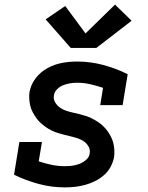

<svg xmlns="http://www.w3.org/2000/svg" viewBox="-20 -805 640 833"><path d="M262 8Q203 8 147.5 -7Q92 -22 41 -47L64 -189H162L148 -105Q175 -96 203.5 -90Q232 -84 261 -84Q277 -84 293 -86Q309 -88 324.5 -94Q340 -100 353.5 -111.5Q367 -123 369 -139Q372 -155 364.5 -168.5Q357 -182 345.5 -190.5Q334 -199 319.5 -204Q305 -209 290.5 -212.5Q276 -216 261.5 -219.5Q247 -223 232.5 -227.5Q218 -232 204.5 -238.5Q191 -245 179 -253.5Q167 -262 156.5 -271.5Q146 -281 137.5 -293Q129 -305 122 -318Q115 -331 111.5 -345.5Q108 -360 107 -375.5Q106 -391 108 -406Q114 -439 135.5 -466.5Q157 -494 187 -510Q217 -526 249 -532Q281 -538 314 -538Q373 -538 428.5 -523Q484 -508 534 -483L512 -349H415L427 -424Q400 -433 372 -439.5Q344 -446 314 -446Q299 -446 284 -443.5Q269 -441 254.5 -435.5Q240 -430 228 -418Q216 -406 214 -391Q211 -376 218.5 -362.5Q226 -349 237.5 -340Q249 -331 263 -326Q277 -321 292 -317.5Q307 -314 321.5 -310.5Q336 -307 350.5 -302.5Q365 -298 378 -291.5Q391 -285 403.5 -277Q416 -269 426.5 -259Q437 -249 445.5 -237.5Q454 -226 461 -212.5Q468 -199 471.5 -185Q475 -171 476 -155.5Q477 -140 475 -124Q471 -102 460 -81.5Q449 -61 431.5 -45.5Q414 -30 393 -19.5Q372 -9 350 -3Q328 3 306 5.5Q284 8 262 8ZM287 -597 178 -721 263 -779 351 -660 479 -785 551 -715 398 -597Z"/></svg>

Font: Iosevka Slab Semibold Extended
Style: Italic
Weight: 600
Width: 7
Italic angle: -9°
Monospace: yes
Designer: Belleve Invis
Foundry: Belleve Invis
Version: Version 11.1.0; ttfautohint (v1.8.3)